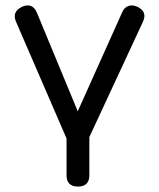

<svg xmlns="http://www.w3.org/2000/svg" viewBox="-20 -527 586 707"><path d="M267 160C295 160 309 146 309 118C309 118 309 -87 309 -87C309 -87 225 -87 225 -87C225 -87 225 118 225 118C225 118 225 118 225 118C225 146 239 160 267 160C267 160 267 160 267 160ZM294 10C294 10 506 -446 506 -446C506 -446 506 -446 506 -446C518 -471 511.5 -489.5 486 -502C486 -502 486 -502 486 -502C474 -507.5 463 -508.5 453 -505C442.5 -501.5 435 -493.5 430 -482C430 -482 246 -72 246 -72C246 -72 285 -72 285 -72C285 -72 116 -480 116 -480C116 -480 116 -480 116 -480C111 -492.5 103.5 -501 94 -505C84 -508.5 73 -507.5 61 -502C61 -502 61 -502 61 -502C35.5 -489.5 28.5 -471.5 39 -447C39 -447 229 -8 229 -8C229 -8 294 10 294 10Z"/></svg>

Font: Jura-Fortis-Bold
Style: Bold
Weight: 500
Designer: Daniel Johnson, Alexei Vanyashin, Mirko Velimirovic
Foundry: Daniel Johnson
Version: ""